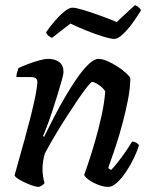

<svg xmlns="http://www.w3.org/2000/svg" viewBox="-20 -730 579 750"><path d="M132 0Q119 0 97 -8.5Q75 -17 57 -27.5Q39 -38 37 -45Q42 -64 52.5 -101Q63 -138 76 -185Q89 -232 101 -279Q108 -307 114 -334.5Q120 -362 123 -382.5Q126 -403 126 -409Q126 -419 120 -424Q114 -429 97 -429H44Q44 -438 47 -448Q50 -458 52 -464Q66 -471 88.5 -479.5Q111 -488 133 -494Q155 -500 168 -500Q195 -500 211.5 -487.5Q228 -475 228 -449Q228 -440 221 -415Q214 -390 204 -357.5Q194 -325 183 -292Q172 -259 162.5 -234Q153 -209 148 -199L152 -195Q169 -230 190 -270.5Q211 -311 234.5 -351.5Q258 -392 281.5 -425.5Q305 -459 326.5 -479.5Q348 -500 365 -500Q380 -500 400.5 -491Q421 -482 440.5 -469Q460 -456 473.5 -443.5Q487 -431 489 -425Q489 -388 480.5 -343.5Q472 -299 460 -253.5Q448 -208 435.5 -169.5Q423 -131 413.5 -105Q404 -79 403 -73L414 -66Q424 -76 439.5 -95.5Q455 -115 470.5 -137.5Q486 -160 496 -177Q505 -177 512.5 -172.5Q520 -168 523 -163Q517 -142 504 -114.5Q491 -87 473.5 -60.5Q456 -34 437.5 -17Q419 0 404 0Q385 0 364 -8Q343 -16 327 -27.5Q311 -39 309 -47Q313 -58 325 -93.5Q337 -129 351 -177Q365 -225 376.5 -277Q388 -329 391 -373Q383 -387 365.5 -398.5Q348 -410 340 -410Q336 -410 320 -390Q304 -370 282 -337.5Q260 -305 236 -267.5Q212 -230 190.5 -193.5Q169 -157 155 -130Q146 -100 146 -69Q146 -43 154 -15Q147 -5 132 0ZM427 -578Q413 -578 383.5 -587Q354 -596 319 -610Q284 -624 255 -638L183 -582Q178 -584 170.5 -589.5Q163 -595 160 -604Q175 -626 194 -648Q213 -670 231.5 -685Q250 -700 263 -700Q276 -700 306 -691Q336 -682 371.5 -669Q407 -656 436 -644L507 -710Q523 -704 531 -690Q516 -665 497 -639Q478 -613 459 -595.5Q440 -578 427 -578Z"/></svg>

Font: Texturina 72pt 72pt SemiBold
Style: Italic
Weight: 600
Italic angle: -11°
Designer: Guillermo Torres Carreño
Foundry: Omnibus-Type
Version: Version 1.002; ttfautohint (v1.8.3)